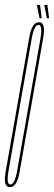

<svg xmlns="http://www.w3.org/2000/svg" viewBox="-47 -770 223 794"><path d="M-6 4Q-12 4 -16.5 1Q-32.5 -9 -24 -58Q-13.5 -120 25 -337Q63 -553 74 -615.5Q85 -678 114 -678Q120 -678 124.5 -675.5Q140.5 -665 132 -615Q121 -552 83 -337Q44.5 -120 33.8 -58Q23 4 -6 4ZM-4 -7Q14 -7 24.2 -65Q34.5 -123 72 -337Q109.5 -550 120 -608.5Q129 -660 116 -666Q114 -667 112 -667Q94 -667 83.8 -608.5Q73.5 -550 36 -337Q-1.5 -123 -11.5 -65Q-20.5 -14 -8 -8Q-6 -7 -4 -7ZM147 -694.5 136 -749.5H149L156 -694.5ZM116.5 -694.5 105.5 -749.5H118.5L125.5 -694.5Z"/></svg>

Font: Anybody UltraCondensed Thin
Style: Italic
Weight: 100
Width: 1
Italic angle: -10°
Designer: Tyler Finck
Foundry: Etcetera Type Company
Version: Version 1.010; ttfautohint (v1.8.3) -l 8 -r 50 -G 200 -x 14 